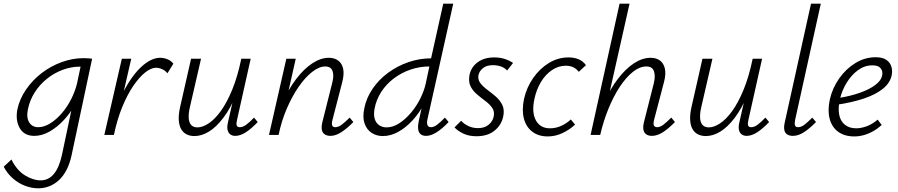

<svg xmlns="http://www.w3.org/2000/svg" viewBox="-66 -731 4863 1040"><path d="M141 289Q107 289 71.5 276Q36 263 5 236.5Q-26 210 -46 172L-4 133Q25 192 69.5 219Q114 246 154 246Q197 246 226 211Q255 176 270 106L336 -207L383 -277Q371 -222 344.5 -172Q318 -122 281 -82Q244 -42 202.5 -18.5Q161 5 120 5Q65 5 41 -37Q17 -79 28 -138Q40 -195 75 -246Q110 -297 159.5 -335Q209 -373 268 -394.5Q327 -416 386 -416Q402 -416 413 -415Q424 -414 433 -413L322 109Q312 155 294.5 189Q277 223 253 245Q229 267 200.5 278Q172 289 141 289ZM141 -42Q173 -42 206.5 -63Q240 -84 269.5 -118.5Q299 -153 320 -195Q341 -237 351 -278L375 -391L401 -368Q393 -369 385.5 -369.5Q378 -370 367 -370Q320 -370 274 -353Q228 -336 188.5 -304.5Q149 -273 122 -230.5Q95 -188 85 -138Q76 -93 92.5 -67.5Q109 -42 141 -42Z M522 0Q552 -133 599 -226.5Q646 -320 699.5 -369Q753 -418 801 -418Q820 -418 840 -410.5Q860 -403 873 -386L841 -334Q829 -349 812 -356.5Q795 -364 779 -364Q753 -364 721.5 -339.5Q690 -315 657.5 -268Q625 -221 597 -153.5Q569 -86 551 0ZM499 0 594 -413H645L550 0Z M987 6Q965 6 946.5 -2.5Q928 -11 916.5 -29.5Q905 -48 902.5 -78.5Q900 -109 910 -153L969 -413H1023L964 -157Q950 -101 960 -71Q970 -41 1004 -41Q1031 -41 1064 -62.5Q1097 -84 1130 -129.5Q1163 -175 1192 -245.5Q1221 -316 1241 -413H1273Q1249 -302 1215.5 -222.5Q1182 -143 1143.5 -92.5Q1105 -42 1065.5 -18Q1026 6 987 6ZM1208 5Q1192 5 1181 -3.5Q1170 -12 1166.5 -28Q1163 -44 1169 -69L1247 -413H1292L1218 -82Q1213 -62 1216 -52Q1219 -42 1233 -42Q1250 -42 1268.5 -56Q1287 -70 1310 -94L1330 -70Q1297 -35 1266.5 -15Q1236 5 1208 5Z M1724 5Q1706 5 1693.5 -3Q1681 -11 1677.5 -27Q1674 -43 1680 -69L1734 -284Q1744 -323 1735 -347Q1726 -371 1695 -371Q1663 -371 1625.5 -342Q1588 -313 1552.5 -262Q1517 -211 1488 -144Q1459 -77 1443 0H1404Q1427 -95 1462 -172Q1497 -249 1539 -304Q1581 -359 1626.5 -388.5Q1672 -418 1715 -418Q1746 -418 1766.5 -402.5Q1787 -387 1793 -357.5Q1799 -328 1787 -283L1735 -82Q1730 -64 1733 -53Q1736 -42 1750 -42Q1767 -42 1785.5 -56Q1804 -70 1828 -94L1848 -70Q1814 -35 1783 -15Q1752 5 1724 5ZM1391 0 1485 -413H1536L1443 0Z M2008 6Q1974 6 1947.5 -11Q1921 -28 1909 -61.5Q1897 -95 1907 -143Q1918 -200 1952 -250Q1986 -300 2036.5 -337Q2087 -374 2146.5 -394.5Q2206 -415 2269 -415L2335 -711H2389L2249 -83Q2245 -65 2249.5 -53.5Q2254 -42 2268 -42Q2284 -42 2302.5 -56Q2321 -70 2344 -94L2364 -70Q2330 -34 2299 -14.5Q2268 5 2242 5Q2223 5 2212 -4.5Q2201 -14 2199 -32.5Q2197 -51 2202 -74L2239 -243L2273 -277Q2260 -222 2233 -171Q2206 -120 2169.5 -80Q2133 -40 2091.5 -17Q2050 6 2008 6ZM2028 -41Q2062 -41 2095.5 -62.5Q2129 -84 2159 -119Q2189 -154 2210 -196Q2231 -238 2240 -278L2264 -391L2290 -371H2260Q2207 -371 2157.5 -354Q2108 -337 2067 -306Q2026 -275 1999 -233Q1972 -191 1963 -143Q1957 -111 1963.5 -88Q1970 -65 1987.5 -53Q2005 -41 2028 -41Z M2515 7Q2473 7 2442.5 -8Q2412 -23 2396 -41L2432 -77Q2445 -61 2469.5 -49Q2494 -37 2523 -37Q2559 -37 2581 -55.5Q2603 -74 2608 -99Q2614 -127 2600 -147Q2586 -167 2563 -184Q2540 -201 2517 -220.5Q2494 -240 2482 -265.5Q2470 -291 2478 -329Q2488 -370 2523 -395Q2558 -420 2611 -420Q2643 -420 2668.5 -411.5Q2694 -403 2713 -390L2681 -349Q2669 -363 2648.5 -370.5Q2628 -378 2604 -378Q2571 -378 2551.5 -363Q2532 -348 2526 -326Q2521 -301 2535 -282Q2549 -263 2572.5 -245.5Q2596 -228 2619 -208.5Q2642 -189 2655 -162Q2668 -135 2659 -96Q2648 -51 2611 -22Q2574 7 2515 7Z M2901 8Q2851 8 2817.5 -17.5Q2784 -43 2772 -88Q2760 -133 2772 -193Q2786 -257 2822 -308.5Q2858 -360 2907.5 -390Q2957 -420 3013 -420Q3044 -420 3068 -410Q3092 -400 3108 -378L3069 -342Q3057 -358 3039.5 -366.5Q3022 -375 2999 -375Q2959 -375 2924 -351.5Q2889 -328 2864.5 -287.5Q2840 -247 2829 -196Q2813 -123 2836.5 -79.5Q2860 -36 2913 -36Q2945 -36 2974.5 -49.5Q3004 -63 3026 -84L3049 -56Q3019 -28 2980.5 -10Q2942 8 2901 8Z M3465 5Q3447 5 3435 -3Q3423 -11 3419.5 -27Q3416 -43 3422 -69L3476 -282Q3485 -321 3476 -346Q3467 -371 3435 -371Q3399 -371 3362.5 -342Q3326 -313 3292 -262Q3258 -211 3230.5 -144Q3203 -77 3185 0H3146Q3169 -95 3204 -172Q3239 -249 3281 -304Q3323 -359 3368.5 -388.5Q3414 -418 3458 -418Q3489 -418 3509 -403Q3529 -388 3535.5 -359Q3542 -330 3531 -288L3477 -82Q3472 -64 3475.5 -53Q3479 -42 3494 -42Q3510 -42 3528 -56Q3546 -70 3570 -94L3590 -70Q3556 -35 3525 -15Q3494 5 3465 5ZM3133 0 3290 -711H3344L3184 0Z M3757 6Q3735 6 3716.5 -2.5Q3698 -11 3686.5 -29.5Q3675 -48 3672.5 -78.5Q3670 -109 3680 -153L3739 -413H3793L3734 -157Q3720 -101 3730 -71Q3740 -41 3774 -41Q3801 -41 3834 -62.5Q3867 -84 3900 -129.5Q3933 -175 3962 -245.5Q3991 -316 4011 -413H4043Q4019 -302 3985.5 -222.5Q3952 -143 3913.5 -92.5Q3875 -42 3835.5 -18Q3796 6 3757 6ZM3978 5Q3962 5 3951 -3.5Q3940 -12 3936.5 -28Q3933 -44 3939 -69L4017 -413H4062L3988 -82Q3983 -62 3986 -52Q3989 -42 4003 -42Q4020 -42 4038.5 -56Q4057 -70 4080 -94L4100 -70Q4067 -35 4036.5 -15Q4006 5 3978 5Z M4229 5Q4211 5 4198.5 -2.5Q4186 -10 4182.5 -26.5Q4179 -43 4185 -69L4327 -711H4380L4241 -82Q4237 -63 4240 -52.5Q4243 -42 4257 -42Q4274 -42 4292 -56Q4310 -70 4334 -94L4354 -70Q4320 -35 4289 -15Q4258 5 4229 5Z M4561 8Q4509 8 4474.5 -17Q4440 -42 4428 -87.5Q4416 -133 4429 -193Q4443 -254 4479.5 -306Q4516 -358 4567.5 -389.5Q4619 -421 4677 -421Q4715 -421 4735.5 -406.5Q4756 -392 4762.5 -369.5Q4769 -347 4764 -323Q4755 -281 4715.5 -249.5Q4676 -218 4612.5 -197Q4549 -176 4469 -164L4470 -199Q4540 -210 4592 -228.5Q4644 -247 4675.5 -271Q4707 -295 4712 -321Q4715 -331 4712.5 -344Q4710 -357 4698 -367Q4686 -377 4659 -377Q4617 -377 4581.5 -351Q4546 -325 4520.5 -283.5Q4495 -242 4484 -196Q4473 -149 4479 -113Q4485 -77 4509 -56.5Q4533 -36 4572 -36Q4598 -36 4628.5 -47Q4659 -58 4688 -83L4710 -54Q4688 -34 4663 -20Q4638 -6 4612.5 1Q4587 8 4561 8Z"/></svg>

Font: Ysabeau Infant Light
Style: Italic
Weight: 300
Italic angle: -12°
Designer: Christian Thalmann (Catharsis Fonts)
Version: Version 2.001;gftools[0.9.30]; featfreeze: ss01,ss02,lnum